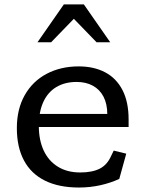

<svg xmlns="http://www.w3.org/2000/svg" viewBox="-20 -826 660 858"><path d="M55.3 -253.7Q55.3 -338.2 90.4 -400.5Q125.5 -462.8 188.3 -496.1Q251.2 -529.3 331.8 -529.3Q399.2 -529.3 449.3 -503.2Q499.5 -477 527.1 -424Q554.7 -371 554.7 -292.3V-258.5H135.3V-316.8H481L459.5 -294.7V-314.7Q459.5 -361.2 442.7 -393.7Q425.8 -426.2 394.9 -443Q364 -459.8 322.8 -459.8Q270.3 -459.8 232.2 -437.3Q194.2 -414.8 173.8 -370.8Q153.5 -326.7 153.5 -263.7Q153.5 -200.3 175.2 -153.5Q197 -106.7 238.7 -81Q280.3 -55.3 338.5 -55.3Q392.2 -55.3 425.7 -72.3Q459.2 -89.3 476.7 -129.5L488.2 -153L544.2 -139.3L513 -26.5Q474.8 -8.7 428.6 1.7Q382.3 12 332.7 12Q243 12 180.9 -18.8Q118.8 -49.5 87.1 -109Q55.3 -168.5 55.3 -253.7ZM265.2 -806.2H354.8L472.5 -637.2H411.5L295 -757.5H325L208.5 -637.2H147.5Z"/></svg>

Font: Monaspace Xenon Var
Style: Regular
Weight: 400
Designer: Riley Cran and the Lettermatic Team
Version: Version 1.000 (Monaspace Xenon Var)